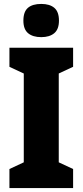

<svg xmlns="http://www.w3.org/2000/svg" viewBox="-20 -957 420 977"><path d="M352 0H28V-97L101 -131V-583L28 -617V-714H352V-617L279 -583V-131L352 -97ZM190 -937Q233 -937 256.5 -917Q280 -897 280 -852Q280 -808 256 -788Q232 -768 190 -768Q147 -768 123 -788Q99 -808 99 -852Q99 -897 122 -917Q145 -937 190 -937Z"/></svg>

Font: Noto Sans Kannada Condensed Black
Style: Regular
Weight: 900
Width: 3
Designer: Jelle Bosma - Monotype Design Team
Foundry: Monotype Imaging Inc.
Version: Version 2.005; ttfautohint (v1.8.4.7-5d5b)